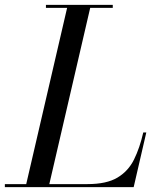

<svg xmlns="http://www.w3.org/2000/svg" viewBox="-65 -770 652 790"><path d="M40 0 214 -750H309L135 0ZM-45 0V-12.5H295Q373.5 -12.5 418.2 -39.2Q463 -66 486.5 -113.8Q510 -161.5 524.5 -225H537L485 0ZM124 -737.5V-750H399V-737.5Z"/></svg>

Font: Bodoni Moda 18pt
Style: Italic
Weight: 400
Italic angle: -13°
Designer: Owen Earl
Foundry: indestructible type
Version: Version 2.005